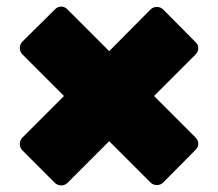

<svg xmlns="http://www.w3.org/2000/svg" viewBox="-20 -590 661 582"><path d="M147 -35 47 -135Q40 -143 40 -153.5Q40 -164 47 -172L174 -299L47 -426Q40 -434 40 -444.5Q40 -455 47 -463L147 -562Q155 -570 165.5 -570Q176 -570 184 -562L311 -435L437 -562Q445 -569 455.5 -569Q466 -569 474 -562L573 -462Q581 -455 581 -444Q581 -433 573 -425L447 -299L573 -173Q581 -165 581 -154.5Q581 -144 573 -136L474 -36Q466 -29 455.5 -29Q445 -29 437 -36L311 -162L184 -35Q176 -28 165.5 -28Q155 -28 147 -35Z"/></svg>

Font: Rubik ExtraBold
Style: Regular
Weight: 800
Designer: Hubert and Fischer
Foundry: Hubert and Fischer
Version: Version 2.300;gftools[0.9.30]